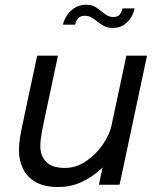

<svg xmlns="http://www.w3.org/2000/svg" viewBox="-20 -760 637 790"><path d="M220 9.5Q160 9.5 124.5 -12.2Q89 -34 73.5 -68.2Q58 -102.5 58 -140Q58 -168.5 63.2 -198.8Q68.5 -229 79.5 -280.5L133 -531H218.5L167.5 -291.5Q157 -243 151.5 -212.2Q146 -181.5 146 -157.5Q146 -119 170 -94Q194 -69 247.5 -69Q293.5 -69 334.2 -96.8Q375 -124.5 403.5 -166.2Q432 -208 440.5 -249.5L491 -229Q481.5 -185 457.2 -142.8Q433 -100.5 396.8 -66Q360.5 -31.5 315.5 -11Q270.5 9.5 220 9.5ZM387 0 500 -531H585L472 0ZM533.5 -725.5Q531.5 -710.5 521.2 -691.8Q511 -673 492 -659Q473 -645 444 -645Q421.5 -645 405.8 -654.2Q390 -663.5 378.5 -673Q368.5 -681 356.8 -688Q345 -695 329 -695Q308.5 -695 300 -683Q291.5 -671 289 -658.5H239Q242 -675 253.8 -694Q265.5 -713 285.8 -726.8Q306 -740.5 334 -740.5Q357 -740.5 371.5 -731.8Q386 -723 396.5 -714Q407 -705 419.2 -697.5Q431.5 -690 445.5 -690Q466 -690 473.8 -701.5Q481.5 -713 484 -725.5Z"/></svg>

Font: Epilogue
Style: Italic
Weight: 400
Italic angle: -12°
Designer: Tyler Finck
Foundry: Etcetera Type Co
Version: Version 2.112